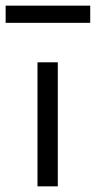

<svg xmlns="http://www.w3.org/2000/svg" viewBox="-48 -661 340 681"><path d="M157 0H85V-440H157ZM-28 -641H272V-580H-28Z"/></svg>

Font: Tilda Sans
Style: Regular
Weight: 400
Designer: ParaType Ltd
Foundry: ParaType Ltd
Version: Version 1.002W